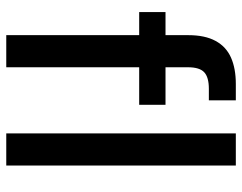

<svg xmlns="http://www.w3.org/2000/svg" viewBox="-98 -656 755 598"><g transform="rotate(90 279.0 -357.5)"><path d="M90 0V-567Q90 -619 108 -652Q126 -685 160 -700Q194 -715 242 -715H293V-631H257Q221 -631 205.5 -616.5Q190 -602 190 -566V0ZM18 -414V-496H307V-414ZM396 0V-715H496V0Z"/></g></svg>

Font: DM Sans 28pt Medium
Style: Regular
Weight: 500
Version: Version 4.004;gftools[0.9.30]